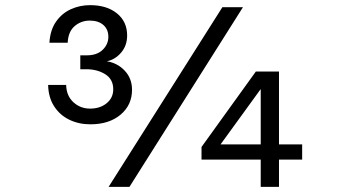

<svg xmlns="http://www.w3.org/2000/svg" viewBox="-20 -726 1340 746"><path d="M331 -243Q286 -243 249 -261Q212 -279 190 -313.5Q168 -348 167 -396H237Q238 -354 265 -329Q292 -304 330 -304Q369 -304 394.5 -325Q420 -346 420 -379Q420 -418 389 -437.5Q358 -457 315 -457H292V-511H317Q357 -511 379 -532.5Q401 -554 401 -583Q401 -612 381.5 -629Q362 -646 329 -646Q295 -646 270 -624.5Q245 -603 243 -560H172Q175 -609 197.5 -641.5Q220 -674 255 -690Q290 -706 330 -706Q395 -706 434.5 -674Q474 -642 474 -588Q474 -549 450.5 -521.5Q427 -494 395 -488Q437 -481 465 -451Q493 -421 493 -377Q493 -318 448.5 -280.5Q404 -243 331 -243ZM402 0 844 -698H924L483 0ZM993 0V-106H763V-155L974 -448H1064V-165H1154V-106H1064V0ZM837 -165H993V-380Z"/></svg>

Font: Azeret Mono Thin Light
Style: Regular
Weight: 300
Version: Version 1.002